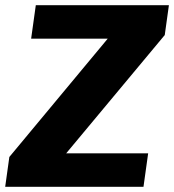

<svg xmlns="http://www.w3.org/2000/svg" viewBox="-40 -720 671 740"><path d="M-4 -115 455 -667 533 -571H80L98 -700H611L595 -585L135 -33L55 -129H531L513 0H-20Z"/></svg>

Font: Pathway Extreme SemiCondensed ExtraBold
Style: Italic
Weight: 800
Width: 4
Italic angle: -8°
Version: Version 1.001;gftools[0.9.26]